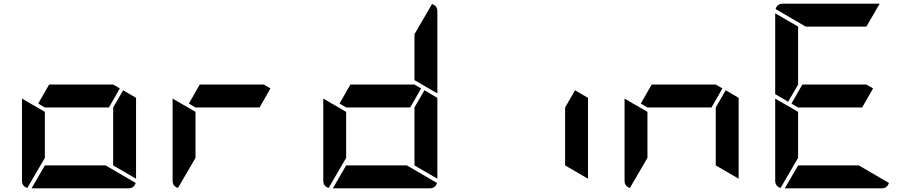

<svg xmlns="http://www.w3.org/2000/svg" viewBox="-20 -1020 4936 1040"><path d="M629 -541 570 -438H223L187 -459L246 -562H593ZM647 -531 717 -490V-52L593 -124V-438ZM552 -124 715 -29Q706 0 676 0H151L223 -124ZM223 -165 128 -2Q99 -11 99 -41V-486L159 -451L165 -448L223 -414Z M1445 -541 1386 -438H1039L1003 -459L1062 -562H1409ZM1039 -165 944 -2Q915 -11 915 -41V-486L975 -451L981 -448L1039 -414Z M2261 -541 2202 -438H1855L1819 -459L1878 -562H2225ZM2279 -531 2349 -490V-52L2225 -124V-438ZM2320 -998Q2349 -989 2349 -959V-514L2225 -586V-838H2227ZM2184 -124 2347 -29Q2338 0 2308 0H1783L1855 -124ZM1855 -165 1760 -2Q1731 -11 1731 -41V-486L1791 -451L1797 -448L1855 -414Z M3095 -531 3165 -490V-52L3041 -124V-438Z M3893 -541 3834 -438H3487L3451 -459L3510 -562H3857ZM3911 -531 3981 -490V-52L3857 -124V-438ZM3487 -165 3392 -2Q3363 -11 3363 -41V-486L3423 -451L3429 -448L3487 -414Z M4709 -541 4650 -438H4303L4267 -459L4326 -562H4673ZM4249 -469 4179 -510V-948L4303 -876V-562ZM4632 -124 4795 -29Q4786 0 4756 0H4231L4303 -124ZM4303 -165 4208 -2Q4179 -11 4179 -41V-486L4239 -451L4245 -448L4303 -414ZM4344 -876 4181 -971Q4190 -1000 4220 -1000H4745L4673 -876Z"/></svg>

Font: DSEG7 Modern
Style: Bold
Weight: 700
Designer: Keshikan(Twitter:@keshinomi_88pro)
Version: Version 0.46